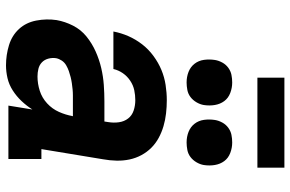

<svg xmlns="http://www.w3.org/2000/svg" viewBox="-184 -776 968 640"><g transform="rotate(90 300.0 -456.0)"><path d="M198 8Q163 8 130.5 -2Q98 -12 76.5 -35.5Q55 -59 48.5 -93Q42 -127 47 -161Q52 -189 65.5 -215.5Q79 -242 102 -260.5Q125 -279 152 -291Q179 -303 207 -309.5Q235 -316 263 -318Q291 -320 318 -320H385L387 -333Q390 -351 387.5 -368.5Q385 -386 375 -399Q365 -412 348.5 -417.5Q332 -423 314 -423Q297 -423 280.5 -419.5Q264 -416 249 -406Q234 -396 224 -381.5Q214 -367 210 -350H85Q90 -376 100.5 -400Q111 -424 127.5 -445.5Q144 -467 166.5 -483.5Q189 -500 213 -510Q237 -520 263 -524Q289 -528 314 -528Q336 -528 358 -525.5Q380 -523 400.5 -517Q421 -511 439.5 -501Q458 -491 472.5 -476.5Q487 -462 497 -443.5Q507 -425 511.5 -404Q516 -383 515.5 -360.5Q515 -338 511 -316L477 -110H510V0H332L345 -80Q333 -61 317 -44Q301 -27 281.5 -14.5Q262 -2 240.5 3Q219 8 198 8ZM235 -97Q259 -97 282.5 -104.5Q306 -112 324.5 -129Q343 -146 353 -168.5Q363 -191 367 -214L368 -215H318Q308 -215 298 -215Q288 -215 278 -214Q268 -213 257.5 -211.5Q247 -210 237 -207.5Q227 -205 217 -201.5Q207 -198 197.5 -192.5Q188 -187 182 -178Q176 -169 174 -159Q172 -146 175.5 -133Q179 -120 188 -111.5Q197 -103 209.5 -100Q222 -97 235 -97ZM455 -594Q436 -594 419.5 -600.5Q403 -607 392.5 -620.5Q382 -634 379.5 -652Q377 -670 380 -689Q382 -701 388.5 -713Q395 -725 406 -733Q417 -741 429.5 -743.5Q442 -746 455 -746Q473 -746 490 -739.5Q507 -733 517 -719.5Q527 -706 530 -688Q533 -670 530 -651Q528 -639 521 -627Q514 -615 503.5 -607Q493 -599 480 -596.5Q467 -594 455 -594ZM255 -594Q236 -594 219.5 -600.5Q203 -607 192.5 -620.5Q182 -634 179.5 -652Q177 -670 180 -689Q182 -701 188.5 -713Q195 -725 206 -733Q217 -741 229.5 -743.5Q242 -746 255 -746Q273 -746 290 -739.5Q307 -733 317 -719.5Q327 -706 330 -688Q333 -670 330 -651Q328 -639 321 -627Q314 -615 303.5 -607Q293 -599 280 -596.5Q267 -594 255 -594ZM539 -830H239V-920H539Z"/></g></svg>

Font: Iosevka Etoile XBdObl
Style: Regular
Weight: 800
Italic angle: -9°
Designer: Belleve Invis
Foundry: Belleve Invis
Version: Version 15.5.2; ttfautohint (v1.8.4)